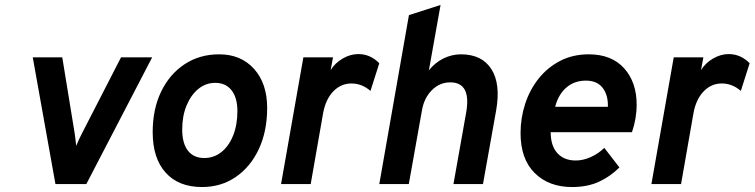

<svg xmlns="http://www.w3.org/2000/svg" viewBox="-20 -742 3042 774"><path d="M203.5 0 112 -511H231L281 -204.5Q283 -191 284.5 -178.2Q286 -165.5 287 -154Q291.5 -165 297.5 -177.8Q303.5 -190.5 309 -201.5L468 -511H593.5L328 0Z M794.5 12Q700 12 647.8 -46Q595.5 -104 595.5 -209.5Q595.5 -302 629.5 -372.5Q663.5 -443 724 -483Q784.5 -523 863.5 -523Q951.5 -523 1004.2 -464.2Q1057 -405.5 1057 -307Q1057 -213 1023.5 -141.2Q990 -69.5 930.8 -28.8Q871.5 12 794.5 12ZM803.5 -105Q842.5 -105 872.8 -129.2Q903 -153.5 920 -196.2Q937 -239 937 -294Q937 -348 913.5 -378Q890 -408 847.5 -408Q809.5 -408 779.5 -383.5Q749.5 -359 732 -316.5Q714.5 -274 714.5 -220Q714.5 -164.5 737.5 -134.8Q760.5 -105 803.5 -105Z M1113 0 1203 -511H1322.5L1313 -459.5Q1331 -488.5 1361.8 -506.2Q1392.5 -524 1424.5 -524Q1473 -524 1509 -487L1473.5 -375.5Q1439 -405.5 1396.5 -405.5Q1354 -405.5 1323.2 -373.2Q1292.5 -341 1282.5 -285.5L1232.5 0Z M1509 0 1628.5 -681 1756 -722 1709 -458.5Q1733 -489 1767 -506Q1801 -523 1838 -523Q1923 -523 1961 -463.2Q1999 -403.5 1980 -296.5L1927 0H1808L1859 -287Q1881 -410 1795 -410Q1752.5 -410 1721 -378.5Q1689.5 -347 1681 -297L1628 0Z M2286 12Q2192.5 12 2135.5 -44.5Q2078.5 -101 2078.5 -205.5Q2078.5 -266.5 2097 -323.2Q2115.5 -380 2151.2 -425Q2187 -470 2238 -496.5Q2289 -523 2353.5 -523Q2445.5 -523 2496 -466.8Q2546.5 -410.5 2546.5 -320.5Q2546.5 -263.5 2527.5 -209H2200Q2200 -154 2227 -124.5Q2254 -95 2301 -95Q2331 -95 2362 -109Q2393 -123 2416 -146L2477 -67Q2440.5 -30.5 2394.2 -9.2Q2348 12 2286 12ZM2218 -311.5H2430.5Q2432 -358.5 2409.5 -387.8Q2387 -417 2342 -417Q2295 -417 2262.8 -388.8Q2230.5 -360.5 2218 -311.5Z M2606 0 2696 -511H2815.5L2806 -459.5Q2824 -488.5 2854.8 -506.2Q2885.5 -524 2917.5 -524Q2966 -524 3002 -487L2966.5 -375.5Q2932 -405.5 2889.5 -405.5Q2847 -405.5 2816.2 -373.2Q2785.5 -341 2775.5 -285.5L2725.5 0Z"/></svg>

Font: Overpass
Style: Bold Italic
Weight: 700
Italic angle: -10°
Designer: Delve Withrington, Dave Bailey, Thomas Jockin
Foundry: Delve Fonts LLC
Version: Version 4.000; ttfautohint (v1.8.3)